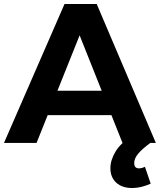

<svg xmlns="http://www.w3.org/2000/svg" viewBox="-23 -720 805 967"><path d="M302 -700H464L762 0H594L378 -542L161 0H-3ZM167 -263H580V-140H167ZM644 -38 734 0Q693 30 673 54Q653 78 653 101Q653 116 659.5 122Q666 128 677 128Q683 128 691 126Q699 124 707 120L736 205Q714 215 690 221Q666 227 643 227Q592 227 562.5 200Q533 173 533 127Q533 87 558.5 44Q584 1 644 -38Z"/></svg>

Font: Alexandria SemiBold
Style: Regular
Weight: 600
Designer: Mohamed Gaber
Foundry: Kief Type Foundry
Version: Version 5.100